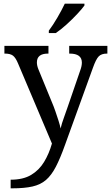

<svg xmlns="http://www.w3.org/2000/svg" viewBox="-20 -786 605 1046"><path d="M38 193Q106 193 149.5 167Q193 141 220 96.5Q247 52 263 -4L78 -441Q65 -472 50.5 -483Q36 -494 7 -494H4V-536H244V-494H241Q181 -494 181 -446Q181 -429 189 -409L262 -231Q272 -208 281.5 -180.5Q291 -153 299 -128Q307 -103 310 -86Q317 -115 328.5 -146Q340 -177 350 -207L417 -402Q426 -426 426 -445Q426 -494 360 -494H357V-536H565V-494H562Q533 -494 518 -479Q503 -464 486 -416L334 4Q308 77 284 123Q260 169 230.5 194.5Q201 220 157 230Q113 240 47 240H38ZM246 -619Q268 -648 292.5 -690Q317 -732 333 -766H440V-756Q428 -739 401 -710Q374 -681 342.5 -652.5Q311 -624 284 -606H246Z"/></svg>

Font: Noto Serif Dogra
Style: Regular
Weight: 400
Designer: Ek Type
Foundry: Ek Type
Version: Version 1.005